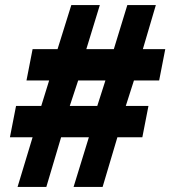

<svg xmlns="http://www.w3.org/2000/svg" viewBox="-20 -734 669 754"><path d="M108 -195H19L43 -318H142L173 -418H84L108 -541H206L260 -714H372L319 -541H427L480 -714H592L541 -541H629L605 -418H506L474 -318H563L539 -195H441L383 0H269L329 -195H220L162 0H49ZM362 -318 394 -418H287L254 -318Z"/></svg>

Font: Nebula Sans Black
Style: Regular
Weight: 900
Italic angle: -9°
Designer: Paul D. Hunt for Adobe (as Source Sans)
Foundry: Nebula Entertainment & Broadcasting LLC
Version: Version 1.010